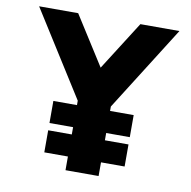

<svg xmlns="http://www.w3.org/2000/svg" viewBox="-79 -778 853 857"><g transform="rotate(10 348.0 -350.0)"><path d="M273 0V-62H166V-162H273V-195H166V-295H273V-315L30 -700H207L348 -478L489 -700H666L423 -315V-295H530V-195H423V-162H530V-62H423V0Z"/></g></svg>

Font: Urbanist Black
Style: Regular
Weight: 900
Designer: Corey Hu
Foundry: Corey Hu
Version: Version 1.330; ttfautohint (v1.8.4.7-5d5b)